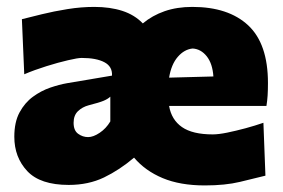

<svg xmlns="http://www.w3.org/2000/svg" viewBox="-20 -536 840 570"><path d="M184 13Q99.5 13 61 -28Q22.5 -69 22.5 -130Q22.5 -173.5 38 -202.2Q53.5 -231 77.8 -248.8Q102 -266.5 129 -275.8Q156 -285 179 -289L312.5 -311.5Q314 -338.5 290 -351.2Q266 -364 222.5 -364Q211 -364 182 -357.2Q153 -350.5 117.8 -339.5Q82.5 -328.5 52 -315.5L45 -479Q69 -485 104.5 -493.8Q140 -502.5 180.5 -509Q221 -515.5 260 -515.5Q306.5 -515.5 343 -503.8Q379.5 -492 404 -466.5Q432 -490 468.8 -502.8Q505.5 -515.5 551 -515.5Q658 -515.5 716.8 -460.8Q775.5 -406 775.5 -289.5Q775.5 -268.5 774.5 -252.8Q773.5 -237 771 -221.5H482Q489 -180.5 520.2 -158.8Q551.5 -137 611.5 -137Q628.5 -137 654.2 -142.2Q680 -147.5 708.8 -155.2Q737.5 -163 762 -171.5L768 -14.5Q736 -6.5 692.2 4Q648.5 14.5 588 14.5Q515 14.5 463 -7.2Q411 -29 378 -68Q335 -31.5 288.8 -9.2Q242.5 13 184 13ZM552 -392Q527 -389.5 507.8 -367.2Q488.5 -345 482 -305.5L613.5 -309Q611 -347 593.8 -368.8Q576.5 -390.5 552 -392ZM241.5 -129Q257 -129 276 -141.8Q295 -154.5 307.5 -175.5V-249Q300 -242 287.5 -236.8Q275 -231.5 243.5 -223.5Q224.5 -218.5 211.5 -206Q198.5 -193.5 198.5 -171.5Q198.5 -148.5 212 -138.8Q225.5 -129 241.5 -129Z"/></svg>

Font: Commissioner Flair ExtraBold
Style: Regular
Weight: 800
Designer: Kostas Bartsokas
Foundry: Kostas Bartsokas
Version: Version 1.000; ttfautohint (v1.8.3)